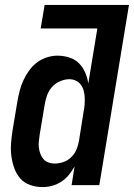

<svg xmlns="http://www.w3.org/2000/svg" viewBox="-20 -755 546 783"><path d="M154 8Q127 8 103 -0.5Q79 -9 63 -27Q47 -45 38.5 -68.5Q30 -92 26.5 -117.5Q23 -143 25 -169.5Q27 -196 31 -222L51 -342Q55 -364 60.5 -385.5Q66 -407 75.5 -427.5Q85 -448 98.5 -467Q112 -486 130.5 -500Q149 -514 171 -521Q193 -528 214 -528Q239 -528 262.5 -520.5Q286 -513 302 -497Q318 -481 327.5 -459Q337 -437 340 -414L377 -639H146L162 -735H506L385 0H272L284 -76Q274 -58 261 -42Q248 -26 230.5 -14.5Q213 -3 193 2.5Q173 8 154 8ZM202 -88Q220 -88 238 -94Q256 -100 270 -113.5Q284 -127 291.5 -144.5Q299 -162 302 -180L321 -300Q324 -314 325 -328.5Q326 -343 325.5 -357Q325 -371 321.5 -384.5Q318 -398 310 -409Q302 -420 289.5 -426Q277 -432 263 -432Q244 -432 224.5 -423.5Q205 -415 191.5 -399.5Q178 -384 171.5 -365Q165 -346 162 -327L142 -207Q140 -193 138.5 -179.5Q137 -166 138.5 -153Q140 -140 144.5 -128Q149 -116 157 -106.5Q165 -97 177 -92.5Q189 -88 202 -88Z"/></svg>

Font: Iosevka Term Curly Oblique
Style: Bold
Weight: 700
Italic angle: -9°
Designer: Belleve Invis
Foundry: Belleve Invis
Version: Version 32.3.0